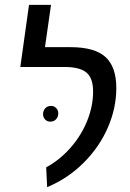

<svg xmlns="http://www.w3.org/2000/svg" viewBox="-20 -759 539 794"><path d="M171 -67Q228 -98 272.5 -149Q317 -200 341 -260.5Q365 -321 365 -380Q365 -436 337.5 -459Q310 -482 247 -482H64L100 -739H191L166 -564H271Q372 -564 416.5 -523Q461 -482 461 -395Q461 -312 426 -231.5Q391 -151 326 -86Q261 -21 175 15ZM221 -290Q221 -303 212.5 -312Q204 -321 191 -321Q176 -321 167 -311Q158 -301 158 -287Q158 -274 166.5 -265Q175 -256 188 -256Q203 -256 212 -266Q221 -276 221 -290Z"/></svg>

Font: FiraGO
Style: Italic
Weight: 400
Italic angle: -8°
Designer: bBox Type GmbH
Foundry: bBox Type GmbH
Version: Version 1.001